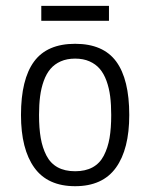

<svg xmlns="http://www.w3.org/2000/svg" viewBox="-20 -640 520 665"><path d="M123 -567.9V-619.6H357.4V-567.9ZM52.7 -241.7Q52.7 -365.2 97.9 -426.8Q143.1 -488.3 240.2 -488.3Q337.4 -488.3 382.6 -426.8Q427.7 -365.2 427.7 -241.7Q427.7 -123.5 381.6 -59.3Q335.4 4.9 240.2 4.9Q145 4.9 98.9 -59.3Q52.7 -123.5 52.7 -241.7ZM115.2 -241.7Q115.2 -195.8 121.1 -161.9Q127 -127.9 140.9 -101.1Q154.8 -74.2 179.7 -60.5Q204.6 -46.9 240.2 -46.9Q275.9 -46.9 300.8 -60.5Q325.7 -74.2 339.6 -101.1Q353.5 -127.9 359.4 -161.9Q365.2 -195.8 365.2 -241.7Q365.2 -277.3 361.6 -306.2Q357.9 -335 348.9 -359.9Q339.8 -384.8 325.7 -401.4Q311.5 -418 290 -427.5Q268.6 -437 240.2 -437Q211.9 -437 190.4 -427.5Q168.9 -418 154.8 -401.4Q140.6 -384.8 131.6 -359.9Q122.6 -335 118.9 -306.2Q115.2 -277.3 115.2 -241.7Z"/></svg>

Font: Anaheim
Style: Regular
Weight: 400
Designer: vernon adams
Foundry: vernon adams
Version: Version 1.002; ttfautohint (v0.93.5-3d13) -l 8 -r 50 -G 200 